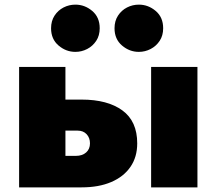

<svg xmlns="http://www.w3.org/2000/svg" viewBox="-20 -809 935 829"><path d="M62.5 0V-520H262.5V-136H307.5Q335.5 -136 352 -150.8Q368.5 -165.5 368.5 -190Q368.5 -214 354 -229.5Q339.5 -245 315.5 -245H244.5V-379H332.5Q444.5 -379 508.5 -332.2Q572.5 -285.5 572.5 -190Q572.5 -131 543.2 -88.5Q514 -46 460.2 -23Q406.5 0 332.5 0ZM632.5 0V-520H832.5V0ZM305.5 -585Q265 -585 232.8 -612.5Q200.5 -640 200.5 -687Q200.5 -718.5 215.5 -741.5Q230.5 -764.5 254.5 -776.8Q278.5 -789 305.5 -789Q346 -789 378.2 -761.8Q410.5 -734.5 410.5 -687Q410.5 -655.5 395.5 -632.8Q380.5 -610 356.5 -597.5Q332.5 -585 305.5 -585ZM579.5 -585Q539 -585 506.8 -612.5Q474.5 -640 474.5 -687Q474.5 -718.5 489.5 -741.5Q504.5 -764.5 528.5 -776.8Q552.5 -789 579.5 -789Q620 -789 652.2 -761.8Q684.5 -734.5 684.5 -687Q684.5 -655.5 669.5 -632.8Q654.5 -610 630.5 -597.5Q606.5 -585 579.5 -585Z"/></svg>

Font: Geologica Cursive Black
Style: Regular
Weight: 900
Designer: Sindre Bremnes, Frode Helland
Foundry: Monokrom Skriftforlag AS
Version: Version 1.010;gftools[0.9.28]